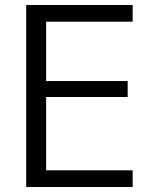

<svg xmlns="http://www.w3.org/2000/svg" viewBox="-20 -750 627 770"><path d="M165 -663V-425H492V-361H165V-67H512V0H85V-730H512V-663Z"/></svg>

Font: M PLUS 1p
Style: Regular
Weight: 400
Version: Version 1.062